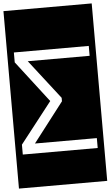

<svg xmlns="http://www.w3.org/2000/svg" viewBox="-82 -961 702 1218"><g transform="rotate(-5 269.0 -352.0)"><path d="M-12 -917H550V213H-12ZM31 0H508V-63H114L308 -315V-337L114 -587H508V-650H31V-587L234 -323L31 -63Z"/></g></svg>

Font: Zilla Slab Highlight Regular
Style: Regular
Weight: 400
Designer: Typotheque Type Foundry
Foundry: Typotheque type foundry
Version: Version 1.1; 2017; ttfautohint (v1.6)